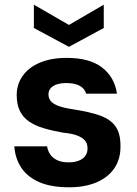

<svg xmlns="http://www.w3.org/2000/svg" viewBox="-20 -784 584 816"><path d="M274 12Q195 12 144.5 -11Q94 -34 69 -73.5Q44 -113 41 -162H180Q183 -144 193 -128.5Q203 -113 222.5 -103.5Q242 -94 272 -94Q297 -94 315.5 -101.5Q334 -109 343 -122Q352 -135 352 -153Q352 -175 340 -188Q328 -201 305.5 -209Q283 -217 249 -220Q203 -228 166 -239Q129 -250 103 -268Q77 -286 64 -313.5Q51 -341 51 -380Q51 -425 76 -461Q101 -497 149 -517.5Q197 -538 264 -538Q361 -538 414 -497Q467 -456 477 -386H346Q340 -408 318.5 -419.5Q297 -431 262 -431Q225 -431 205.5 -418Q186 -405 186 -383Q186 -368 194.5 -356Q203 -344 225.5 -335Q248 -326 287 -320Q360 -309 405 -293Q450 -277 471.5 -246Q493 -215 492 -160Q492 -106 465 -67.5Q438 -29 389 -8.5Q340 12 274 12ZM273 -585 124 -665V-764L273 -678L421 -764V-665Z"/></svg>

Font: DM Sans 9pt ExtraBold
Style: Regular
Weight: 800
Version: Version 4.004;gftools[0.9.30]